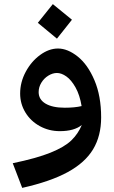

<svg xmlns="http://www.w3.org/2000/svg" viewBox="-20 -638 553 934"><path d="M472 -67Q472 23 433 88Q394 153 310 199Q226 245 88 276L42 156Q158 132 226 104.5Q294 77 327 45Q360 13 378 -30Q341 0 271 0Q218 0 173.5 -24.5Q129 -49 103.5 -91Q78 -133 78 -183Q78 -238 105 -288.5Q132 -339 175 -370.5Q218 -402 262 -402Q309 -402 358 -363Q407 -324 439.5 -247.5Q472 -171 472 -67ZM295 -114Q344 -114 377 -122Q368 -176 347.5 -212.5Q327 -249 303 -266Q279 -283 257 -283Q236 -283 215 -270Q194 -257 181 -235.5Q168 -214 168 -190Q168 -154 201.5 -134Q235 -114 295 -114ZM164 -527 237 -618 330 -542 257 -450Z"/></svg>

Font: FiraGO Medium
Style: Italic
Weight: 500
Italic angle: -8°
Designer: bBox Type GmbH
Foundry: bBox Type GmbH
Version: Version 1.001